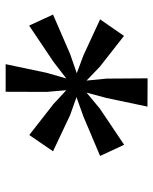

<svg xmlns="http://www.w3.org/2000/svg" viewBox="48 -900 542 679"><g transform="rotate(-90 319.5 -561.0)"><path d="M281.5 -311 312 -456 331 -526.5 274.5 -479.5 146.5 -393.5 107 -478.5 246.5 -537.5 315 -562 251.5 -584.5 123.5 -645 181 -729 290.5 -643.5 339.5 -598 333.5 -667.5 334 -812.5H431.5L401 -667.5L381 -598L440 -643.5L568 -729.5L607 -645L467.5 -584.5L399.5 -561L462.5 -537.5L590 -478.5L531.5 -394L422.5 -479.5L373.5 -526.5L380.5 -456L381.5 -310.5Z"/></g></svg>

Font: Merriweather Sans Italic
Style: Regular
Weight: 400
Italic angle: -7.5°
Designer: Eben Sorkin
Foundry: Eben Sorkin
Version: Version 1.008; ttfautohint (v1.7.19-72a1) -l 8 -r 50 -G 200 